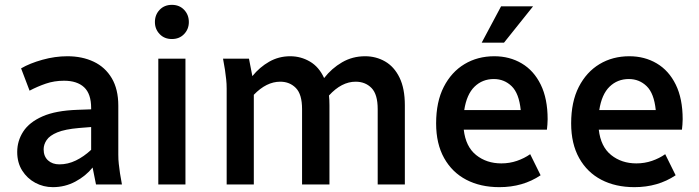

<svg xmlns="http://www.w3.org/2000/svg" viewBox="-20 -761 2884 792"><path d="M51 -134Q51 -180 76 -218.5Q101 -257 155.5 -281Q210 -305 300 -308L356 -310V-315Q356 -374 327 -401Q298 -428 244 -428Q204 -428 169 -416Q134 -404 102 -387L67 -479Q103 -500 155 -514.5Q207 -529 258 -529Q319 -529 366.5 -506.5Q414 -484 441 -438.5Q468 -393 468 -325V-123Q468 -102 470 -85Q472 -68 475 -46L483 0H376L362 -70Q334 -35 291 -12Q248 11 198 11Q159 11 125.5 -7Q92 -25 71.5 -57.5Q51 -90 51 -134ZM160 -145Q160 -116 178 -99.5Q196 -83 225 -83Q260 -83 293 -99Q326 -115 356 -143V-237L306 -233Q248 -228 216.5 -215Q185 -202 172.5 -183.5Q160 -165 160 -145Z M619 -670Q619 -700 638.5 -720.5Q658 -741 689 -741Q720 -741 739.5 -720.5Q759 -700 759 -670Q759 -641 739.5 -620.5Q720 -600 689 -600Q658 -600 638.5 -620.5Q619 -641 619 -670ZM633 0V-519H745V0Z M900 -519H1007L1021 -447Q1051 -484 1090.5 -506.5Q1130 -529 1177 -529Q1221 -529 1258.5 -507Q1296 -485 1317 -439Q1348 -479 1391 -504Q1434 -529 1486 -529Q1531 -529 1568.5 -507.5Q1606 -486 1628 -441Q1650 -396 1650 -327V0H1538V-311Q1538 -372 1512.5 -398Q1487 -424 1447 -424Q1389 -424 1337 -367Q1339 -350 1339 -327V0H1226V-311Q1226 -372 1200.5 -398Q1175 -424 1136 -424Q1079 -424 1027 -370V0H915V-395Q915 -416 913 -433.5Q911 -451 908 -473Z M1779 -252Q1779 -341 1810.5 -402.5Q1842 -464 1896 -496.5Q1950 -529 2019 -529Q2082 -529 2132 -499.5Q2182 -470 2210.5 -412Q2239 -354 2239 -269Q2239 -258 2238 -246.5Q2237 -235 2236 -226H1893Q1901 -156 1944 -121.5Q1987 -87 2048 -87Q2082 -87 2112.5 -97.5Q2143 -108 2167 -125L2210 -38Q2137 11 2040 11Q1962 11 1903.5 -19.5Q1845 -50 1812 -109Q1779 -168 1779 -252ZM2017 -435Q1970 -435 1937.5 -403.5Q1905 -372 1895 -307H2128Q2121 -376 2090.5 -405.5Q2060 -435 2017 -435ZM1967 -585 2047 -735H2179L2059 -585Z M2336 -252Q2336 -341 2367.5 -402.5Q2399 -464 2453 -496.5Q2507 -529 2576 -529Q2639 -529 2689 -499.5Q2739 -470 2767.5 -412Q2796 -354 2796 -269Q2796 -258 2795 -246.5Q2794 -235 2793 -226H2450Q2458 -156 2501 -121.5Q2544 -87 2605 -87Q2639 -87 2669.5 -97.5Q2700 -108 2724 -125L2767 -38Q2694 11 2597 11Q2519 11 2460.5 -19.5Q2402 -50 2369 -109Q2336 -168 2336 -252ZM2574 -435Q2527 -435 2494.5 -403.5Q2462 -372 2452 -307H2685Q2678 -376 2647.5 -405.5Q2617 -435 2574 -435Z"/></svg>

Font: Radio Canada Medium
Style: Regular
Weight: 500
Designer: Charles Daoud, Etienne Aubert Bonn, Alexandre Saumier Demers, Jacques Le Bailly
Foundry: Radio-Canada
Version: Version 2.104; ttfautohint (v1.8.4.7-5d5b);gftools[0.9.28.de